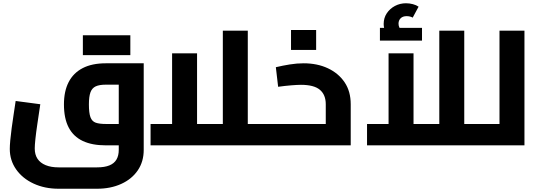

<svg xmlns="http://www.w3.org/2000/svg" viewBox="-20 -891 3302 1177"><path d="M339 266Q254 266 186 234.5Q118 203 79 147.5Q40 92 40 22Q40 2 43 -31.5Q46 -65 51.5 -105.5Q57 -146 63.5 -189Q70 -232 76 -272L227 -252Q217 -185 209 -131Q201 -77 197 -39Q193 -1 193 19Q193 57 210 82.5Q227 108 260 121.5Q293 135 339 135H575Q621 135 650.5 123Q680 111 694 87Q708 63 708 28V-398L740 -372H629Q589 -372 566.5 -361.5Q544 -351 534.5 -325Q525 -299 525 -251Q525 -198 534.5 -172.5Q544 -147 566.5 -139Q589 -131 629 -131H708V0H629Q544 0 487 -27Q430 -54 401 -109.5Q372 -165 372 -251Q372 -332 401 -388Q430 -444 487 -473.5Q544 -503 629 -503H861V28Q861 100 824.5 153.5Q788 207 723 236.5Q658 266 575 266ZM488 -553V-675H642V-553ZM625 -553V-675H779V-553Z M1499 0V-131H1604V0ZM903 0V-131H1418L1346 -59V-703H1499V0ZM1035 -131V-564H1188V-131ZM1604 0V-131Q1609 -131 1613 -126.5Q1617 -122 1619 -113.5Q1621 -105 1622.5 -93Q1624 -81 1624 -66Q1624 -51 1622.5 -38.5Q1621 -26 1619 -17.5Q1617 -9 1613 -4.5Q1609 0 1604 0Z M1604 0V-131H2030L1977 -90V-252Q1977 -310 1941 -340.5Q1905 -371 1825 -371Q1803 -371 1766 -368Q1729 -365 1685 -359L1671 -479Q1713 -489 1756.5 -496Q1800 -503 1841 -503Q1925 -503 1990 -472.5Q2055 -442 2092.5 -386.5Q2130 -331 2130 -252V0ZM1604 0Q1599 0 1595 -4.5Q1591 -9 1589 -17.5Q1587 -26 1585.5 -38.5Q1584 -51 1584 -66Q1584 -86 1586 -100.5Q1588 -115 1592.5 -123Q1597 -131 1604 -131ZM1764 -585V-707H1918V-585Z M2826 0V-131H2931V0ZM2230 0V-131H2745L2673 -59V-703H2826V0ZM2362 -131V-564H2515V-131ZM2931 0V-131Q2936 -131 2940 -126.5Q2944 -122 2946 -113.5Q2948 -105 2949.5 -93Q2951 -81 2951 -66Q2951 -51 2949.5 -38.5Q2948 -26 2946 -17.5Q2944 -9 2940 -4.5Q2936 0 2931 0ZM2373 -652Q2353 -676 2342.5 -698Q2332 -720 2332 -744Q2332 -781 2351 -809.5Q2370 -838 2401 -854.5Q2432 -871 2469 -871Q2490 -871 2511 -865.5Q2532 -860 2546 -850L2510 -783Q2501 -788 2491.5 -790Q2482 -792 2473 -792Q2449 -792 2436 -779Q2423 -766 2423 -746Q2423 -734 2428 -723Q2433 -712 2443 -701ZM2309 -642V-720H2567V-642Z M3042 0V-703H3195V0ZM2931 0V-131H3042V0ZM2931 0Q2926 0 2922 -4.5Q2918 -9 2916 -17.5Q2914 -26 2912.5 -38.5Q2911 -51 2911 -66Q2911 -86 2913 -100.5Q2915 -115 2919.5 -123Q2924 -131 2931 -131Z"/></svg>

Font: Cairo Play ExtraBold
Style: Regular
Weight: 800
Version: Version 3.119